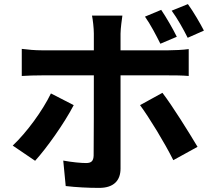

<svg xmlns="http://www.w3.org/2000/svg" viewBox="-20 -857 1040 935"><path d="M973 -708C955 -743 922 -800 895 -837L816 -805C844 -767 873 -715 894 -673ZM841 -678C823 -715 790 -772 765 -809L686 -776C713 -738 741 -684 761 -644ZM228 -402C187 -317 109 -211 42 -148L151 -74C205 -133 293 -256 339 -345ZM801 -490C828 -490 867 -490 899 -487V-618C872 -614 828 -612 800 -612H567V-693C567 -718 574 -767 576 -781H428C432 -763 437 -719 437 -694V-612H183C151 -612 116 -615 86 -619V-487C114 -489 153 -490 183 -490H437C437 -419 437 -134 436 -99C435 -73 425 -63 399 -63C375 -63 331 -67 288 -75L300 49C351 55 409 58 463 58C534 58 567 22 567 -36V-490ZM662 -345C707 -284 781 -163 824 -77L942 -142C899 -214 820 -341 771 -405Z"/></svg>

Font: Noto Sans Japanese Bold
Style: Bold
Weight: 700
Designer: Ryoko NISHIZUKA (kana & ideographs); Paul D. Hunt (Latin, Greek & Cyrillic); Wenlong ZHANG (bopomofo); Sandoll Communica
Foundry: Adobe Systems Incorporated
Version: Version 1.000;PS 1;hotconv 1.0.78;makeotf.lib2.5.61930